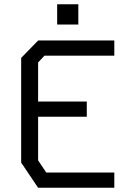

<svg xmlns="http://www.w3.org/2000/svg" viewBox="-20 -887 640 907"><path d="M160.5 -696 80 -613.5V-119L160 0H520V-72H198.5L160 -129.5V-335.5H390V-407.5H160V-592L190 -624H520V-696ZM250 -771V-867H350V-771Z"/></svg>

Font: Kode
Style: Regular
Weight: 400
Monospace: yes
Designer: Isa Ozler
Foundry: Kadena LLC
Version: Version 1.000;gftools[0.9.28]